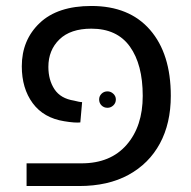

<svg xmlns="http://www.w3.org/2000/svg" viewBox="-20 -623 641 643"><path d="M69 0V-76H253Q350 -76 404 -138Q458 -200 458 -302Q458 -407 415 -467Q372 -527 286 -527Q216 -527 179 -491Q142 -455 142 -399Q142 -355 162.5 -324Q183 -293 228 -286Q236 -284 243 -282.5Q250 -281 255 -281L249 -213Q231 -211 195 -217Q126 -228 89.5 -277.5Q53 -327 53 -401Q53 -489 113 -546Q173 -603 286 -603Q413 -603 482.5 -523Q552 -443 552 -302Q552 -210 515.5 -142.5Q479 -75 410.5 -37.5Q342 0 245 0ZM340 -262Q328 -262 320 -270Q312 -278 312 -290Q312 -301 320 -309Q328 -317 340 -317Q351 -317 359.5 -309Q368 -301 368 -290Q368 -278 359.5 -270Q351 -262 340 -262Z"/></svg>

Font: Go Noto Current
Style: Regular
Weight: 400
Designer: Monotype Design Team
Foundry: Monotype Imaging Inc.
Version: Version 2.007; ttfautohint (v1.8) -l 8 -r 50 -G 200 -x 14 -D